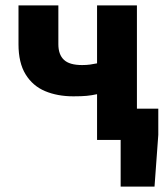

<svg xmlns="http://www.w3.org/2000/svg" viewBox="-20 -516 615 708"><path d="M424.9 172V0H392.5V-115.3H563.7V-18.6L549.8 172ZM337.9 0V-168.7Q317.8 -164.3 299.7 -162.6Q281.6 -160.8 250.7 -160.8Q191.8 -160.8 146.2 -180Q100.6 -199.2 74.4 -241.8Q48.2 -284.3 48.2 -353V-496.1H195.2V-353Q195.2 -314.8 215.7 -295.5Q236.1 -276.1 282.7 -276.1Q299 -276.1 311.9 -277.9Q324.9 -279.7 337.9 -282.4V-496.1H484.9V0Z"/></svg>

Font: Source Sans Variable
Style: Regular
Weight: 200
Designer: Paul D. Hunt
Foundry: Adobe Systems Incorporated
Version: Version 3.006;hotconv 1.0.111;makeotfexe 2.5.65597